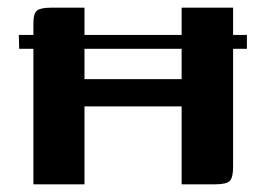

<svg xmlns="http://www.w3.org/2000/svg" viewBox="-20 -480 694 500"><path d="M67 0V-420Q67 -446 77 -453Q87 -460 113 -460H200V-274H453V-460H587V-45Q587 -18 578.5 -9Q570 0 540 0H453V-203H200V0ZM29 -389H623V-353H30Z"/></svg>

Font: Genos Thin SemiBold
Style: Regular
Weight: 600
Version: Version 1.010